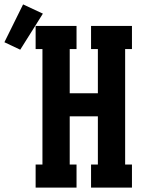

<svg xmlns="http://www.w3.org/2000/svg" viewBox="-131 -853 651 873"><path d="M31 0V-105H62V-630H31V-735H217V-630H186V-429H314V-630H283V-735H469V-630H438V-105H469V0H283V-105H314V-324H186V-105H217V0ZM-39 -627 -111 -661 -26 -833 64 -791Z"/></svg>

Font: Iosevka Slab Extrabold
Style: Regular
Weight: 800
Monospace: yes
Designer: Belleve Invis
Foundry: Belleve Invis
Version: Version 11.1.1; ttfautohint (v1.8.3)